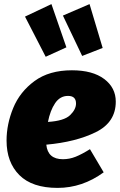

<svg xmlns="http://www.w3.org/2000/svg" viewBox="-20 -897 585 937"><path d="M206 -191Q213 -120 287 -120Q319 -120 349 -132Q379 -144 419 -169L486 -56Q382 20 261 20Q137 20 74.5 -42.5Q12 -105 12 -211Q12 -291 44.5 -370Q77 -449 148.5 -501.5Q220 -554 331 -554Q432 -554 488.5 -511.5Q545 -469 545 -401Q545 -300 447.5 -252Q350 -204 206 -191ZM351 -392Q351 -429 312 -429Q273 -429 249 -393.5Q225 -358 214 -302Q293 -307 322 -335Q351 -363 351 -392ZM304 -666 203 -620 102 -816 231 -877ZM481 -663 381 -624 287 -821 417 -877Z"/></svg>

Font: FiraGO Heavy
Style: Italic
Weight: 900
Italic angle: -8°
Designer: bBox Type GmbH
Foundry: bBox Type GmbH
Version: Version 1.001